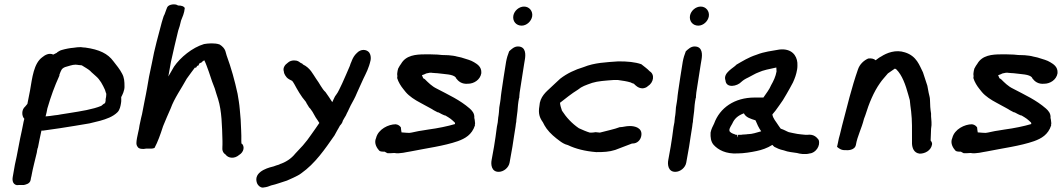

<svg xmlns="http://www.w3.org/2000/svg" viewBox="-20 -706 4845 876"><path d="M48 45 38 102C37 107 33 135 58 139C58 139 58 138 69 138H89C97 136 117 133 120 114C121 110 121 104 124 95V94C130 61 140 24 148 -10C149 -18 150 -24 152 -31L153 -32C158 -58 163 -83 169 -110H176L253 -121C297 -128 343 -135 388 -143L437 -155C465 -163 495 -173 516 -194C527 -205 530 -223 532 -235C534 -245 533 -253 533 -263C538 -272 549 -294 548 -312C548 -334 547 -352 537 -370C527 -390 511 -409 497 -427C472 -461 434 -480 369 -489H368C363 -489 356 -490 349 -491H348C338 -491 327 -490 315 -488C300 -487 279 -483 262 -478C251 -475 248 -471 242 -468L239 -465L223 -457C204 -466 185 -455 173 -445C134 -417 127 -351 117 -293C113 -273 109 -254 105 -232L95 -220C77 -205 79 -176 91 -164C88 -155 87 -146 85 -137C82 -119 76 -95 72 -75C67 -49 61 -19 56 8C53 20 50 34 48 45ZM188 -175C191 -187 194 -198 196 -211C213 -269 228 -310 251 -361V-365C259 -385 260 -393 277 -400C293 -404 309 -411 325 -411C334 -410 337 -410 341 -409H343C345 -409 345 -409 353 -408C367 -399 382 -391 391 -383C399 -374 409 -367 417 -359C437 -342 448 -320 459 -296C461 -287 465 -279 465 -278C464 -271 465 -267 464 -264L462 -254V-247C460 -234 459 -235 453 -232L442 -223C403 -207 352 -199 295 -190L257 -184C249 -182 240 -181 230 -180C215 -178 198 -175 189 -175Z M605 -76C602 -58 600 -46 608 -36C612 -27 631 -24 647 -28H662C666 -28 676 -27 685 -31C700 -59 712 -93 722 -124C722 -126 724 -129 726 -135C736 -160 746 -182 759 -212C775 -257 808 -303 832 -347C846 -366 860 -386 871 -400C871 -399 870 -397 871 -396L875 -398L880 -406H883L886 -408L889 -416C893 -419 896 -419 901 -422L903 -425L912 -431C920 -416 925 -399 933 -378L937 -366C944 -344 951 -324 960 -302C964 -287 970 -270 975 -254C992 -199 993 -133 995 -63V-45C996 -38 988 -14 1009 -1C1021 16 1049 20 1071 1C1093 -12 1098 -39 1082 -52C1082 -51 1082 -51 1081 -49C1082 -52 1081 -59 1081 -63C1082 -93 1079 -130 1078 -161L1074 -207C1072 -232 1068 -254 1064 -278C1051 -338 1035 -396 1014 -453L1008 -474C1004 -485 995 -495 982 -503C960 -511 928 -508 911 -505C857 -489 803 -444 774 -402C764 -385 757 -372 748 -357L760 -424C771 -473 782 -522 793 -566C798 -581 802 -592 806 -612C812 -627 821 -646 823 -669C820 -677 809 -681 792 -681C781 -690 750 -687 743 -673L739 -663C737 -657 735 -652 731 -641C725 -632 722 -614 718 -604C703 -546 685 -485 673 -418C668 -398 665 -376 660 -356L651 -304C648 -286 644 -267 640 -247C636 -225 632 -205 628 -185C625 -173 622 -161 620 -150C617 -140 616 -129 614 -118L610 -100Z M1150 120C1152 134 1160 144 1172 149H1175C1175 149 1177 151 1185 149C1196 148 1208 144 1217 140C1244 134 1259 127 1289 118L1318 105C1330 99 1344 93 1354 85C1418 40 1462 -25 1506 -88L1518 -110C1522 -117 1527 -125 1531 -133C1536 -138 1543 -147 1544 -155C1548 -163 1554 -172 1558 -179L1563 -190C1569 -200 1574 -214 1580 -225C1591 -246 1599 -258 1609 -283L1623 -314C1628 -325 1633 -337 1638 -347C1650 -372 1663 -395 1671 -432C1673 -444 1671 -458 1664 -467C1652 -481 1627 -484 1608 -464C1596 -453 1590 -441 1585 -429L1584 -426C1581 -420 1578 -412 1576 -405C1566 -380 1553 -353 1541 -325C1532 -307 1523 -285 1514 -274C1506 -265 1503 -253 1496 -240C1487 -255 1476 -270 1465 -286C1449 -300 1438 -326 1422 -347C1408 -367 1396 -396 1362 -412L1360 -415L1350 -420C1344 -425 1337 -430 1325 -430C1313 -431 1301 -428 1291 -418C1282 -412 1269 -397 1275 -380C1276 -366 1286 -356 1288 -353C1294 -346 1305 -341 1313 -337C1315 -335 1319 -329 1323 -322C1336 -298 1353 -267 1375 -242C1377 -240 1377 -238 1378 -236L1389 -218C1390 -215 1396 -211 1398 -207C1409 -194 1416 -174 1430 -156C1432 -154 1433 -150 1437 -145C1425 -128 1412 -108 1400 -92L1382 -67C1370 -51 1354 -33 1341 -20L1327 -5C1309 18 1282 35 1256 43L1254 45H1253C1244 47 1235 51 1229 53C1218 56 1142 71 1150 120Z M1696 -77C1684 -51 1702 -28 1710 -19C1716 -13 1730 -14 1735 -14C1739 -12 1743 -9 1748 -7H1752C1761 -7 1767 -7 1779 -8C1804 -3 1836 -13 1853 -15C1927 -30 2006 -40 2069 -62C2102 -74 2133 -91 2147 -134C2147 -137 2146 -137 2147 -141L2148 -145C2147 -146 2147 -146 2147 -148V-149C2146 -157 2146 -162 2144 -168C2146 -189 2133 -202 2123 -211C2078 -250 2029 -272 1972 -302C1951 -312 1934 -329 1918 -345L1911 -349C1909 -353 1908 -357 1905 -363C1912 -365 1917 -367 1925 -371L1940 -374H1950C1950 -374 1953 -373 1960 -373C1963 -373 1967 -372 1975 -372C2011 -367 2047 -368 2060 -352V-350C2071 -335 2087 -321 2116 -324C2141 -324 2171 -341 2176 -372V-373C2178 -402 2156 -414 2143 -422C2129 -431 2109 -436 2090 -442C2089 -442 2086 -444 2079 -445L2065 -448C2056 -451 2039 -453 2027 -454C2020 -454 2011 -455 1997 -455C1990 -456 1983 -456 1976 -457H1975C1967 -457 1956 -458 1945 -458H1918C1878 -458 1832 -454 1810 -415C1806 -410 1801 -402 1796 -392V-391C1796 -391 1795 -388 1794 -383C1793 -375 1791 -369 1793 -359L1792 -350C1797 -332 1810 -312 1819 -301L1831 -286C1847 -267 1873 -250 1898 -237L1920 -225C1934 -217 1949 -210 1959 -203L1976 -194C1978 -194 1980 -193 1981 -193L1996 -185L2007 -180L2012 -179C2034 -166 2037 -164 2055 -147C2056 -145 2056 -144 2056 -143V-140C2038 -135 2020 -130 1999 -126L1967 -120C1958 -119 1945 -117 1934 -115C1915 -111 1897 -110 1876 -105C1870 -104 1848 -98 1842 -100H1838C1836 -100 1816 -102 1812 -102C1810 -110 1810 -118 1809 -125C1804 -131 1799 -137 1786 -139H1785C1753 -139 1706 -117 1696 -77Z M2322 -634C2318 -609 2335 -589 2360 -589C2383 -589 2404 -609 2408 -631C2412 -655 2395 -676 2371 -676C2348 -676 2326 -657 2322 -634ZM2289 -424C2281 -378 2275 -333 2268 -288C2266 -276 2265 -264 2264 -254L2262 -240L2258 -216C2257 -201 2256 -184 2253 -169V-168C2253 -162 2251 -156 2251 -148L2247 -127C2243 -96 2239 -66 2234 -37L2223 24C2219 44 2222 78 2255 78C2278 78 2301 59 2305 36L2318 -37C2323 -68 2327 -98 2332 -127L2334 -143C2335 -147 2336 -151 2336 -159C2338 -170 2339 -189 2341 -199C2342 -217 2344 -238 2348 -258L2349 -259C2349 -266 2350 -273 2351 -284C2357 -325 2364 -370 2371 -412L2375 -436C2378 -455 2381 -494 2343 -494C2326 -494 2314 -482 2303 -472C2297 -457 2292 -441 2289 -424Z M2441 -222C2435 -188 2442 -169 2457 -148C2461 -139 2467 -129 2474 -119C2490 -97 2513 -78 2535 -62C2542 -57 2554 -48 2571 -44C2606 -27 2650 -16 2700 -12H2701C2734 -12 2759 -13 2787 -22C2812 -31 2838 -42 2863 -51L2874 -52C2894 -56 2904 -73 2906 -87C2912 -123 2876 -131 2854 -131C2835 -131 2822 -126 2811 -126H2808C2782 -116 2750 -110 2717 -101C2713 -101 2704 -102 2697 -103C2692 -102 2684 -101 2680 -101H2671C2657 -105 2636 -114 2621 -121C2589 -143 2564 -170 2544 -201C2540 -213 2536 -225 2535 -237C2561 -257 2586 -278 2617 -297C2635 -312 2651 -317 2682 -328C2708 -336 2740 -338 2780 -341H2799C2821 -338 2841 -335 2857 -330C2861 -328 2867 -325 2872 -324C2880 -316 2892 -303 2912 -303H2913C2920 -304 2929 -306 2936 -313C2962 -329 2969 -366 2944 -381C2933 -393 2918 -403 2906 -413C2877 -423 2844 -426 2802 -426H2801C2745 -422 2692 -420 2643 -400C2603 -388 2567 -371 2536 -347C2523 -334 2508 -322 2492 -306C2473 -288 2443 -265 2441 -222Z M3128 -634C3124 -609 3141 -589 3166 -589C3189 -589 3210 -609 3214 -631C3218 -655 3201 -676 3177 -676C3154 -676 3132 -657 3128 -634ZM3095 -424C3087 -378 3081 -333 3074 -288C3072 -276 3071 -264 3070 -254L3068 -240L3064 -216C3063 -201 3062 -184 3059 -169V-168C3059 -162 3057 -156 3057 -148L3053 -127C3049 -96 3045 -66 3040 -37L3029 24C3025 44 3028 78 3061 78C3084 78 3107 59 3111 36L3124 -37C3129 -68 3133 -98 3138 -127L3140 -143C3141 -147 3142 -151 3142 -159C3144 -170 3145 -189 3147 -199C3148 -217 3150 -238 3154 -258L3155 -259C3155 -266 3156 -273 3157 -284C3163 -325 3170 -370 3177 -412L3181 -436C3184 -455 3187 -494 3149 -494C3132 -494 3120 -482 3109 -472C3103 -457 3098 -441 3095 -424Z M3222 -100C3221 -80 3223 -60 3236 -45C3257 -22 3292 -3 3345 -6C3373 -6 3409 -12 3432 -17C3456 -22 3480 -30 3504 -45C3506 -42 3510 -39 3513 -36C3523 -31 3536 -24 3556 -20C3576 -12 3599 -11 3616 -8C3630 -4 3653 0 3675 -6C3701 -8 3725 -41 3715 -68C3708 -77 3695 -95 3664 -91H3654L3634 -93L3618 -95C3608 -97 3591 -100 3579 -103C3570 -106 3558 -114 3542 -119C3539 -124 3534 -129 3532 -133C3521 -151 3506 -166 3504 -184C3508 -189 3513 -195 3518 -201C3530 -218 3541 -232 3552 -249C3563 -266 3574 -287 3584 -304L3598 -330C3607 -350 3613 -366 3617 -390C3619 -402 3618 -412 3618 -420C3615 -453 3592 -486 3536 -480C3499 -473 3469 -471 3431 -456C3394 -444 3368 -427 3340 -411C3329 -397 3277 -374 3290 -339C3293 -302 3344 -312 3363 -333C3371 -340 3378 -345 3395 -353C3410 -360 3426 -371 3441 -376C3462 -386 3490 -391 3522 -398C3522 -392 3523 -386 3523 -380C3519 -357 3509 -336 3498 -317C3491 -299 3476 -280 3463 -261H3423C3331 -261 3264 -214 3238 -142C3232 -130 3225 -117 3222 -101ZM3308 -111V-116C3309 -121 3317 -136 3321 -142C3331 -165 3347 -179 3374 -189C3383 -170 3405 -164 3427 -157C3433 -142 3442 -122 3453 -107C3432 -101 3411 -94 3394 -94H3392L3385 -93L3368 -92L3362 -91H3348C3343 -75 3343 -75 3344 -91H3340C3335 -91 3334 -92 3331 -94H3330C3323 -96 3307 -103 3308 -111Z M3799 -36C3809 -28 3818 -20 3838 -21C3845 -20 3880 -19 3885 -45C3892 -86 3911 -119 3922 -164L3928 -180C3945 -235 3966 -286 3995 -327C4005 -342 4017 -354 4031 -371L4057 -389C4058 -390 4061 -392 4063 -393C4064 -392 4068 -391 4069 -390C4096 -364 4112 -318 4124 -274L4131 -249C4132 -233 4135 -215 4137 -198C4142 -156 4141 -113 4141 -67V-50C4142 -32 4149 -8 4176 -5H4177C4200 -5 4227 -19 4232 -45C4233 -50 4234 -55 4226 -65C4226 -80 4228 -100 4228 -118L4230 -135C4231 -155 4227 -171 4228 -188C4225 -205 4223 -230 4223 -251C4223 -262 4219 -272 4217 -283L4211 -315C4205 -336 4197 -355 4191 -376C4175 -407 4163 -450 4109 -467C4067 -481 4026 -465 4000 -448C3993 -445 3982 -436 3975 -431C3968 -438 3955 -441 3941 -439C3921 -430 3902 -413 3894 -388C3866 -308 3845 -221 3822 -133L3812 -92C3809 -81 3805 -68 3803 -54Z M4325 -77C4313 -51 4331 -28 4339 -19C4345 -13 4359 -14 4364 -14C4368 -12 4372 -9 4377 -7H4381C4390 -7 4396 -7 4408 -8C4433 -3 4465 -13 4482 -15C4556 -30 4635 -40 4698 -62C4731 -74 4762 -91 4776 -134C4776 -137 4775 -137 4776 -141L4777 -145C4776 -146 4776 -146 4776 -148V-149C4775 -157 4775 -162 4773 -168C4775 -189 4762 -202 4752 -211C4707 -250 4658 -272 4601 -302C4580 -312 4563 -329 4547 -345L4540 -349C4538 -353 4537 -357 4534 -363C4541 -365 4546 -367 4554 -371L4569 -374H4579C4579 -374 4582 -373 4589 -373C4592 -373 4596 -372 4604 -372C4640 -367 4676 -368 4689 -352V-350C4700 -335 4716 -321 4745 -324C4770 -324 4800 -341 4805 -372V-373C4807 -402 4785 -414 4772 -422C4758 -431 4738 -436 4719 -442C4718 -442 4715 -444 4708 -445L4694 -448C4685 -451 4668 -453 4656 -454C4649 -454 4640 -455 4626 -455C4619 -456 4612 -456 4605 -457H4604C4596 -457 4585 -458 4574 -458H4547C4507 -458 4461 -454 4439 -415C4435 -410 4430 -402 4425 -392V-391C4425 -391 4424 -388 4423 -383C4422 -375 4420 -369 4422 -359L4421 -350C4426 -332 4439 -312 4448 -301L4460 -286C4476 -267 4502 -250 4527 -237L4549 -225C4563 -217 4578 -210 4588 -203L4605 -194C4607 -194 4609 -193 4610 -193L4625 -185L4636 -180L4641 -179C4663 -166 4666 -164 4684 -147C4685 -145 4685 -144 4685 -143V-140C4667 -135 4649 -130 4628 -126L4596 -120C4587 -119 4574 -117 4563 -115C4544 -111 4526 -110 4505 -105C4499 -104 4477 -98 4471 -100H4467C4465 -100 4445 -102 4441 -102C4439 -110 4439 -118 4438 -125C4433 -131 4428 -137 4415 -139H4414C4382 -139 4335 -117 4325 -77Z"/></svg>

Font: Scribbler
Style: BlkIta
Weight: 900
Designer: Mew Too
Foundry: Cannot Into Space Fonts
Version: Version 1.001